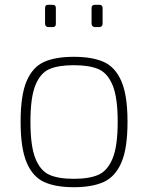

<svg xmlns="http://www.w3.org/2000/svg" viewBox="-20 -775 618 801"><path d="M66 -267Q66 -378 91 -436.5Q116 -495 163.5 -516.5Q211 -538 288 -538Q365 -538 413 -516.5Q461 -495 486.5 -436Q512 -377 512 -267Q512 -156 486.5 -97Q461 -38 413 -16Q365 6 288 6Q211 6 163.5 -16Q116 -38 91 -97.5Q66 -157 66 -267ZM471 -267Q471 -368 450 -419Q429 -470 391 -486.5Q353 -503 288 -503Q223 -503 185.5 -486.5Q148 -470 127.5 -419Q107 -368 107 -267Q107 -166 127.5 -114.5Q148 -63 185.5 -46Q223 -29 288 -29Q353 -29 391 -46Q429 -63 450 -114.5Q471 -166 471 -267ZM168 -675V-742Q168 -755 181 -755H200Q213 -755 213 -742V-675Q213 -662 200 -662H181Q176 -662 172 -666Q168 -670 168 -675ZM362 -675V-742Q362 -755 376 -755H394Q408 -755 408 -742V-675Q408 -669 404 -665.5Q400 -662 394 -662H376Q370 -662 366 -666Q362 -670 362 -675Z"/></svg>

Font: Exo ExtraLight
Style: Regular
Weight: 275
Designer: Natanael Gama
Foundry: Natanael Gama
Version: Version 1.500; ttfautohint (v1.6)